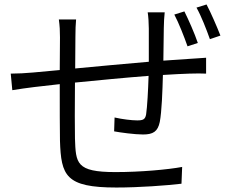

<svg xmlns="http://www.w3.org/2000/svg" viewBox="-20 -809 1040 858"><path d="M804 -758 759 -744C779 -706 803 -645 818 -602L864 -617C850 -659 822 -722 804 -758ZM903 -789 858 -775C879 -738 902 -679 918 -634L965 -650C949 -691 922 -753 903 -789ZM28 -480 35 -406C63 -411 102 -416 133 -420L247 -433C247 -331 247 -223 248 -180C253 -24 273 29 500 29C602 29 724 20 791 12L794 -63C730 -51 607 -40 496 -40C319 -40 319 -80 315 -190C314 -228 314 -335 315 -440C417 -450 539 -462 644 -470C642 -405 638 -332 633 -298C629 -275 619 -271 593 -271C569 -271 527 -276 492 -284L490 -222C516 -217 582 -208 619 -208C664 -208 685 -221 694 -264C703 -311 706 -402 708 -474C754 -477 795 -479 826 -480C851 -481 887 -481 901 -480V-551C879 -549 852 -548 827 -546L710 -538L712 -684C712 -705 714 -737 716 -754H640C643 -737 645 -703 645 -681V-533C535 -524 415 -512 316 -503L317 -645C317 -674 318 -701 320 -722H243C247 -692 248 -671 248 -642L247 -496L128 -485C95 -482 59 -480 28 -480Z"/></svg>

Font: Noto Sans CJK HK DemiLight
Style: Regular
Weight: 350
Designer: Ryoko NISHIZUKA 西塚涼子 (kana, bopomofo & ideographs); Paul D. Hunt (Latin, Greek & Cyrillic); Sandoll Communications 산돌커뮤니
Foundry: Adobe
Version: Version 2.004;hotconv 1.0.118;makeotfexe 2.5.65603